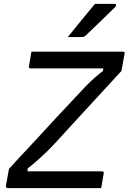

<svg xmlns="http://www.w3.org/2000/svg" viewBox="-20 -965 660 985"><path d="M499 0H19Q15 0 12.5 -3Q10 -6 10 -11L26 -98Q63 -140 102 -181Q141 -222 181.5 -266.5Q222 -311 268 -360.5Q314 -410 367 -466Q397 -499 419 -521.5Q441 -544 461.5 -562.5Q482 -581 508 -601L510 -614Q479 -614 455.5 -614Q432 -614 412 -614Q392 -614 371.5 -614Q351 -614 325 -614H138Q132 -614 129.5 -617.5Q127 -621 129 -628Q132 -645 135.5 -665.5Q139 -686 141 -700H610Q613 -700 615 -699.5Q617 -699 618 -697.5Q619 -696 619.5 -694Q620 -692 619 -689L603 -601Q576 -572 539.5 -532Q503 -492 459 -444.5Q415 -397 366 -343.5Q317 -290 264 -232Q240 -206 216.5 -183.5Q193 -161 170 -140.5Q147 -120 122 -101L121 -86Q158 -86 193.5 -86Q229 -86 278 -86H503Q508 -86 511 -83Q514 -80 512 -75Q509 -55 505.5 -37Q502 -19 499 0ZM467 -945Q491 -945 506 -945Q521 -945 534.5 -945Q548 -945 569 -945Q574 -945 575.5 -940Q577 -935 572 -930Q550 -909 533.5 -892.5Q517 -876 501.5 -861Q486 -846 467 -828Q448 -810 420 -783Q417 -780 412.5 -777.5Q408 -775 402 -775Q388 -775 375.5 -775Q363 -775 351 -775Q339 -775 328 -775Q352 -805 374.5 -832.5Q397 -860 419.5 -887.5Q442 -915 467 -945Z"/></svg>

Font: Rec Mono Linear
Style: Italic
Weight: 400
Italic angle: -10°
Monospace: yes
Version: Version 1.085; ttfautohint (v1.8.4.7-5d5b)